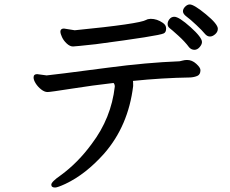

<svg xmlns="http://www.w3.org/2000/svg" viewBox="-20 -796 1040 868"><path d="M229 51.8Q211.9 51.8 211.9 38.8Q211.9 25.9 254.9 -3.9Q333 -61 395 -146Q482.9 -262.2 499 -404.8Q499 -415 493.2 -420.9Q398.9 -410.2 303 -395Q207 -379.9 194.8 -379.9Q181.2 -379.9 166 -391.8Q150.9 -403.8 141.4 -418.9Q131.8 -434.1 131.8 -445.8Q131.8 -460.9 147.9 -460.9L190.9 -455.1Q215.8 -457 469.2 -490.2Q642.1 -513.2 792 -519Q798.8 -520 806.9 -522.5Q814.9 -524.9 826.2 -524.9Q848.1 -524.9 867.2 -507.6Q886.2 -490.2 886.2 -479Q886.2 -459 872.1 -452.9Q857.9 -446.8 839.8 -445.8Q712.9 -443.8 581.1 -430.2Q582 -429.2 582 -407.2Q560.1 -227.1 451.2 -102.1Q367.2 -7.8 275.9 35.2Q240.2 51.8 229 51.8ZM310.1 -585.9Q295.9 -585.9 281.5 -599.4Q267.1 -612.8 260 -628.9Q252.9 -645 252.9 -651.9Q252.9 -667 269 -667L317.9 -659.2Q609.9 -688 641.1 -706.1Q646 -709 650.4 -709.5Q654.8 -710 661.1 -710.9Q689.9 -710.9 715.8 -692.9Q731 -683.1 731 -667Q731 -649.9 720.2 -645Q698.2 -633.8 413.1 -596.2Q318.8 -585.9 310.1 -585.9ZM858.9 -570.8Q845.2 -570.8 835 -582Q815.9 -607.9 785.9 -635Q755.9 -662.1 746.8 -668.9Q737.8 -675.8 737.8 -688Q737.8 -699.2 746.3 -709.7Q754.9 -720.2 768.1 -720.2Q789.1 -720.2 841.1 -673.6Q893.1 -627 893.1 -606Q893.1 -595.2 882.6 -583Q872.1 -570.8 858.9 -570.8ZM929.2 -630.9Q916 -630.9 905.5 -644Q895 -657.2 867.4 -683.1Q839.8 -709 823.5 -720.9Q807.1 -732.9 807.1 -745.1Q807.1 -755.9 817.1 -765.9Q827.1 -775.9 837.9 -775.9Q856.9 -775.9 910.9 -731.4Q964.8 -687 964.8 -666Q964.8 -651.9 952.9 -641.4Q940.9 -630.9 929.2 -630.9Z"/></svg>

Font: LXGW WenKai Mono GB Screen
Style: Regular
Weight: 400
Monospace: yes
Designer: LXGW / Fontworks Inc.
Foundry: LXGW / Fontworks Inc.
Version: Version 1.510;January 18,2025